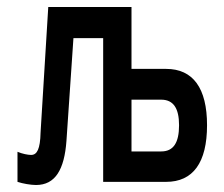

<svg xmlns="http://www.w3.org/2000/svg" viewBox="-20 -520 640 549"><path d="M170 -117 190 -411H275V0H455C532 0 572 -55 572 -162C572 -268 532 -323 455 -323H356V-500H118L96 -141C95 -94 86 -77 69 -77C60 -77 44 -80 30 -86V0C45 5 68 9 83 9C138 9 164 -35 170 -117ZM356 -87V-235H441C476 -235 492 -210 492 -162C492 -112 476 -87 441 -87Z"/></svg>

Font: LT Wave Mono Medium
Style: Regular
Weight: 500
Designer: Daniel Lyons
Version: Version 2.5 (Glyphs App)